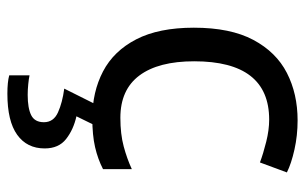

<svg xmlns="http://www.w3.org/2000/svg" viewBox="-173 -413 826 520"><g transform="rotate(90 240.0 -153.0)"><path d="M300 10Q229 10 173.5 -19Q118 -48 86.5 -109Q55 -170 55 -265Q55 -364 88 -426Q121 -488 177.5 -517Q234 -546 306 -546Q347 -546 385 -537.5Q423 -529 447 -517L420 -444Q396 -453 364 -461Q332 -469 304 -469Q146 -469 146 -266Q146 -169 184.5 -117.5Q223 -66 299 -66Q343 -66 376.5 -75Q410 -84 438 -97V-19Q411 -5 378.5 2.5Q346 10 300 10ZM382 139Q382 187 345 213.5Q308 240 234 240Q202 240 184 235V180Q193 182 208 183.5Q223 185 237 185Q273 185 292 175.5Q311 166 311 141Q311 115 284.5 103Q258 91 220 86L263 0H321L295 53Q331 61 356.5 81Q382 101 382 139Z"/></g></svg>

Font: Noto IKEA Simplified Chinese
Style: Regular
Weight: 400
Designer: Monotype Design Team
Foundry: Monotype Imaging Inc.
Version: Version 1.100